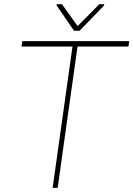

<svg xmlns="http://www.w3.org/2000/svg" viewBox="-20 -910 646 930"><path d="M365.7 -761.2H338.4L253.9 -884.3L254.4 -889.6H280.3L356 -783.7L460.9 -889.6H484.9L483.9 -883.3ZM606 -710.9 602.1 -684.6H355.5L259.3 0H234.9L331.1 -684.6H84L87.9 -710.9Z"/></svg>

Font: Robert Sans Thin
Style: Italic
Weight: 100
Italic angle: -8°
Designer: Christian Robertson (extended by Adam Twardoch)
Foundry: Google
Version: Version 12.135;April 2, 2019;FontCreator 11.5.0.2425 64-bit;